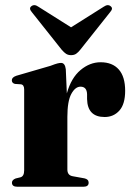

<svg xmlns="http://www.w3.org/2000/svg" viewBox="-20 -711 506 731"><path d="M230.5 -447.5 234.5 -355.5Q251 -414.5 286.5 -444.2Q322 -474 363 -474Q408 -474 432.2 -446.5Q456.5 -419 456.5 -365.5Q456.5 -314.5 434.5 -290Q412.5 -265.5 378.5 -265.5Q313 -265.5 311.5 -334V-352.5Q310.5 -381 286.5 -381Q266.5 -381 251.5 -353.5Q236.5 -326 236.5 -266V-65.5Q236.5 -43.5 257 -40L301.5 -32Q317.5 -28.5 317.5 -15.5Q317.5 0 297.5 0H46Q25.5 0 25.5 -15.5Q25.5 -26 39.5 -31.5L58 -36Q72 -40 72 -62.5V-370.5Q72 -388 60 -390L37 -391.5Q25 -394.5 25 -405.5Q25 -416.5 42 -422.5L172.5 -460.5Q190.5 -467.5 198.8 -469.5Q207 -471.5 212.5 -471.5Q227.5 -471.5 230.5 -447.5ZM285.5 -521.5Q277.5 -511.5 269.8 -506.2Q262 -501 250.5 -501Q239.5 -501 231.5 -506.2Q223.5 -511.5 215 -521.5L101 -665Q89 -679 99 -687Q110.5 -696.5 126 -685.5L250.5 -607L375 -685.5Q391 -696.5 401.5 -687Q412 -679 399.5 -665Z"/></svg>

Font: Fraunces 72pt
Style: Bold
Weight: 700
Version: Version 1.000;[b76b70a41]